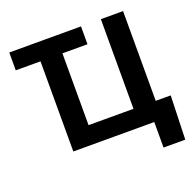

<svg xmlns="http://www.w3.org/2000/svg" viewBox="-151 -885 1235 1215"><g transform="rotate(-20 466.5 -277.5)"><path d="M518.5 -727.3V-607.2H35.5V-727.3ZM902.7 -122.9 893.5 171.9H747.2V0H696V-122.9ZM202.1 0V-727.3H349.8V-123.6H652.3V-727.3H801.8V0Z"/></g></svg>

Font: InterMG
Style: Bold
Weight: 700
Designer: Rasmus Andersson
Foundry: rsms
Version: Version 3.019;December 26, 2023;FontCreator 15.0.0.2955 64-b